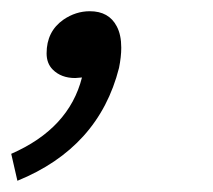

<svg xmlns="http://www.w3.org/2000/svg" viewBox="-89 -137 379 342"><path d="M-58 185 -69 137Q34 92 57 1L45 2Q20 2 5 -13Q-6 -24 -6 -42Q-6 -81 24 -102Q46 -117 71 -117Q105 -117 119 -90Q127 -75 127 -52Q127 -36 123 -16Q87 126 -58 185Z"/></svg>

Font: l_WÎeÑOS 300W
Style: Regular
Weight: 300
Designer: R?O
Version: Version 2.00 June 21, 2023